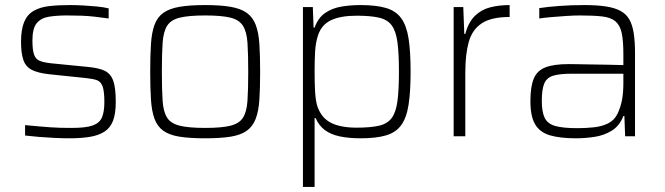

<svg xmlns="http://www.w3.org/2000/svg" viewBox="-20 -538 2624 758"><path d="M254 8Q228 8 196 6.5Q164 5 133.5 2.5Q103 0 79 -3V-44Q111 -41 134.5 -39Q158 -37 178 -35.5Q198 -34 218.5 -33.5Q239 -33 264 -33Q320 -33 347 -43Q374 -53 383 -75.5Q392 -98 392 -135Q392 -178 385 -197Q378 -216 362.5 -221.5Q347 -227 318 -230L173 -245Q129 -250 105 -262.5Q81 -275 72 -302Q63 -329 63 -372Q63 -422 75.5 -451.5Q88 -481 113.5 -495.5Q139 -510 175 -514Q211 -518 257 -518Q281 -518 308 -516.5Q335 -515 361.5 -512.5Q388 -510 409 -505V-465Q381 -469 355 -472Q329 -475 302.5 -476Q276 -477 244 -477Q204 -477 173 -472Q142 -467 125 -446.5Q108 -426 108 -378Q108 -341 114.5 -322.5Q121 -304 137.5 -297.5Q154 -291 183 -288L325 -274Q370 -270 393.5 -258.5Q417 -247 427 -219.5Q437 -192 437 -135Q437 -90 426.5 -62Q416 -34 393.5 -19Q371 -4 336.5 2Q302 8 254 8Z M790 8Q728 8 688 1.5Q648 -5 624.5 -22Q601 -39 590 -69Q579 -99 576 -144.5Q573 -190 573 -254Q573 -319 576 -364.5Q579 -410 590 -440Q601 -470 624.5 -487Q648 -504 688 -511Q728 -518 790 -518Q851 -518 891 -511Q931 -504 954.5 -487Q978 -470 989.5 -440Q1001 -410 1004 -364.5Q1007 -319 1007 -254Q1007 -190 1004 -144.5Q1001 -99 989.5 -69Q978 -39 954.5 -22Q931 -5 891 1.5Q851 8 790 8ZM790 -33Q854 -33 889 -41.5Q924 -50 939 -73Q954 -96 957 -140Q960 -184 960 -254Q960 -325 957 -369Q954 -413 939 -436.5Q924 -460 889 -468.5Q854 -477 790 -477Q726 -477 690.5 -468.5Q655 -460 640 -436.5Q625 -413 622 -369Q619 -325 619 -254Q619 -184 622 -140Q625 -96 640 -73Q655 -50 690.5 -41.5Q726 -33 790 -33Z M1176 200V-510H1215L1218 -429H1222Q1236 -468 1264 -487Q1292 -506 1328 -512Q1364 -518 1403 -518Q1465 -518 1504 -506.5Q1543 -495 1564 -466Q1585 -437 1593 -386Q1601 -335 1601 -255Q1601 -176 1593 -124.5Q1585 -73 1564 -44Q1543 -15 1504 -3.5Q1465 8 1404 8Q1357 8 1321.5 0.5Q1286 -7 1262.5 -24.5Q1239 -42 1226 -72H1222V200ZM1388 -34Q1442 -34 1475.5 -41.5Q1509 -49 1526 -71.5Q1543 -94 1549 -138Q1555 -182 1555 -255Q1555 -328 1549 -372Q1543 -416 1526 -438.5Q1509 -461 1475.5 -468.5Q1442 -476 1388 -476Q1325 -476 1287.5 -458.5Q1250 -441 1236 -400Q1226 -370 1224 -334.5Q1222 -299 1222 -255Q1222 -210 1224 -175.5Q1226 -141 1233 -118Q1249 -72 1287 -53Q1325 -34 1388 -34Z M1771 0V-510H1809L1813 -404H1817Q1829 -450 1854.5 -475Q1880 -500 1915 -509Q1950 -518 1992 -518V-471Q1920 -471 1882 -446Q1844 -421 1830.5 -372Q1817 -323 1817 -252V0Z M2254 8Q2192 8 2152 -3.5Q2112 -15 2093 -46.5Q2074 -78 2074 -139Q2074 -195 2087 -227Q2100 -259 2133 -272Q2166 -285 2226 -285Q2237 -285 2261.5 -284.5Q2286 -284 2317.5 -283.5Q2349 -283 2381 -282.5Q2413 -282 2441 -281V-323Q2441 -377 2434.5 -407.5Q2428 -438 2410 -453.5Q2392 -469 2358 -473Q2324 -477 2270 -477Q2247 -477 2216.5 -475Q2186 -473 2157 -470.5Q2128 -468 2109 -465V-506Q2141 -511 2187.5 -514.5Q2234 -518 2287 -518Q2337 -518 2372.5 -512.5Q2408 -507 2430.5 -494.5Q2453 -482 2465 -460.5Q2477 -439 2482 -406Q2487 -373 2487 -328V0H2448L2445 -80H2441Q2426 -41 2395 -22Q2364 -3 2326.5 2.5Q2289 8 2254 8ZM2260 -32Q2294 -32 2325.5 -35.5Q2357 -39 2381 -51Q2405 -63 2418 -89Q2431 -117 2436 -145.5Q2441 -174 2441 -210V-247H2238Q2191 -247 2165 -239.5Q2139 -232 2129 -209Q2119 -186 2119 -140Q2119 -96 2130.5 -72.5Q2142 -49 2172.5 -40.5Q2203 -32 2260 -32Z"/></svg>

Font: Saira Thin ExtraLight
Style: Regular
Weight: 250
Version: Version 1.101